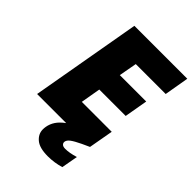

<svg xmlns="http://www.w3.org/2000/svg" viewBox="-263 -821 1157 1157"><g transform="rotate(45 315.5 -242.5)"><path d="M410 114Q445 114 494 99L475 204Q422 220 367 220Q296 220 263.5 192.5Q231 165 231 126Q231 115 233 103Q238 74 254.5 49Q271 24 304 0H56L180 -705H631L604 -548H349L328 -433H553L527 -284H302L280 -157H535L507 0L459 22Q417 42 397.5 56.5Q378 71 376 87Q376 89 376 91Q376 100 384 107Q392 114 410 114Z"/></g></svg>

Font: Fz Poppins ExtBd
Style: Italic
Weight: 800
Italic angle: -10°
Designer: Ninad Kale (Devanagari), Jonny Pinhorn (Latin)
Foundry: Indian Type Foundry
Version: Vit hóa bi Vntype.Com & FontZin.Com